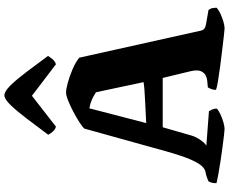

<svg xmlns="http://www.w3.org/2000/svg" viewBox="-104 -936 1040 872"><g transform="rotate(-90 416.0 -500.0)"><path d="M266 0Q261 0 239.5 -2.5Q218 -5 187 -9Q156 -13 123.5 -18Q91 -23 63 -28Q35 -33 20 -37Q20 -51 23 -61Q26 -71 30 -74L49 -81Q59 -85 70.5 -86.5Q82 -88 96 -101.5Q110 -115 126.5 -152Q143 -189 164 -263L268 -637Q276 -646 297 -659.5Q318 -673 344.5 -687Q371 -701 395 -710.5Q419 -720 432 -720Q447 -720 476.5 -712Q506 -704 537.5 -690.5Q569 -677 590 -660L713 -107Q716 -95 724 -90.5Q732 -86 744 -84L807 -73Q811 -66 813.5 -61.5Q816 -57 817 -37Q809 -28 791 -19.5Q773 -11 754 -5.5Q735 0 723 0Q718 0 691.5 -3Q665 -6 627.5 -10.5Q590 -15 551.5 -20Q513 -25 483.5 -30Q454 -35 444 -39Q444 -54 449.5 -64.5Q455 -75 455 -76L487 -79Q496 -80 508.5 -85.5Q521 -91 528.5 -107Q536 -123 528 -157L498 -281H274L236 -149Q232 -135 223 -120Q214 -105 204.5 -94.5Q195 -84 189 -83L347 -71Q349 -68 354 -58Q359 -48 359 -36Q352 -28 334 -19.5Q316 -11 297 -5.5Q278 0 266 0ZM293 -356Q347 -359 384 -360.5Q421 -362 444.5 -364Q468 -366 479 -368L433 -584Q415 -596 397.5 -603.5Q380 -611 360 -614ZM277 -766Q264 -769 254.5 -780Q245 -791 240 -801Q279 -853 313 -898Q347 -943 374.5 -971.5Q402 -1000 419 -1000Q437 -1000 464 -972.5Q491 -945 525 -900Q559 -855 598 -802Q594 -795 584 -782.5Q574 -770 560 -766L417 -875Z"/></g></svg>

Font: Texturina 12pt Black
Style: Regular
Weight: 900
Designer: Guillermo Torres Carreño
Foundry: Omnibus-Type
Version: Version 1.002